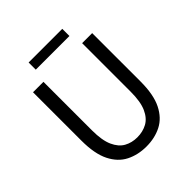

<svg xmlns="http://www.w3.org/2000/svg" viewBox="-218 -931 1081 1081"><g transform="rotate(-45 322.5 -390.0)"><path d="M323 12Q256 12 202.5 -15Q149 -42 118 -104Q87 -166 87 -271V-656H170V-269Q170 -190 190.5 -144.5Q211 -99 245.5 -80Q280 -61 323 -61Q367 -61 402 -80Q437 -99 457.5 -144.5Q478 -190 478 -269V-656H558V-271Q558 -166 527 -104Q496 -42 443 -15Q390 12 323 12ZM188 -735V-792H456V-735Z"/></g></svg>

Font: .
Style: 
Weight: 400
Designer: Paul D. Hunt, Dalton Maag
Foundry: Dalton Maag Ltd
Version: Version 1.200